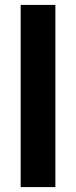

<svg xmlns="http://www.w3.org/2000/svg" viewBox="-20 -760 309 780"><path d="M205 0H64V-740H205Z"/></svg>

Font: Ulagadi Sans SemiBold
Style: Regular
Weight: 600
Designer: Ninad Kale (Devanagari), Jonny Pinhorn (Latin)
Foundry: Indian Type Foundry
Version: Version 3.01;March 29, 2020;FontCreator 12.0.0.2522 64-bit; 